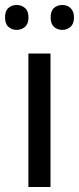

<svg xmlns="http://www.w3.org/2000/svg" viewBox="-29 -751 317 771"><path d="M173.8 0H85V-536.1H173.8ZM-8.8 -681.2Q-8.8 -707.5 4.9 -719.2Q18.6 -731 38.1 -731Q57.1 -731 71.3 -719Q85.4 -707 85.4 -681.2Q85.4 -655.3 71.3 -643.1Q57.1 -630.9 38.1 -630.9Q18.6 -630.9 4.9 -643.1Q-8.8 -655.3 -8.8 -681.2ZM174.3 -681.2Q174.3 -707.5 188 -719.2Q201.7 -731 221.2 -731Q230.5 -731 239 -728Q247.6 -725.1 253.9 -719Q260.3 -712.9 264.2 -703.6Q268.1 -694.3 268.1 -681.2Q268.1 -655.3 253.9 -643.1Q239.7 -630.9 221.2 -630.9Q201.7 -630.9 188 -643.1Q174.3 -655.3 174.3 -681.2Z"/></svg>

Font: Genotype
Style: Regular
Weight: 400
Foundry: Ascender Corporation
Version: Version 1.00